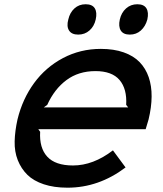

<svg xmlns="http://www.w3.org/2000/svg" viewBox="-20 -869 763 899"><path d="M185.1 -366.2H580.1L570.8 -377.9Q575.2 -452.6 539.8 -494.4Q504.4 -536.1 426.8 -536.1Q347.7 -536.1 291 -493.9Q234.4 -451.7 201.2 -377.9ZM675.8 -310.1Q674.3 -304.7 662.1 -264.2H159.2L168 -252Q163.6 -176.3 201.4 -135.3Q239.3 -94.2 321.8 -94.2Q416.5 -94.2 508.8 -165L567.9 -85Q442.4 9.8 295.9 9.8Q232.9 9.8 185.1 -6.1Q137.2 -22 108.2 -50.5Q79.1 -79.1 63.2 -119.1Q47.4 -159.2 48.6 -207.3Q49.8 -255.4 62 -310.1Q85.4 -405.8 139.6 -480Q193.8 -554.2 275.1 -597.2Q356.4 -640.1 452.1 -640.1Q513.2 -640.1 559.3 -623.8Q605.5 -607.4 633.8 -578.1Q662.1 -548.8 676.3 -507.6Q690.4 -466.3 689.9 -416.7Q689.5 -367.2 675.8 -310.1ZM428.2 -777.8Q420.9 -745.6 398.9 -726.3Q377 -707 346.2 -707Q315.4 -707 303.2 -726.3Q291 -745.6 299.8 -777.8Q307.1 -810.1 328.6 -829.6Q350.1 -849.1 380.9 -849.1Q412.1 -849.1 423.8 -830.1Q435.5 -811 428.2 -777.8ZM669.9 -777.8Q661.1 -745.6 639.6 -726.3Q618.2 -707 587.9 -707Q557.1 -707 545.4 -726.3Q533.7 -745.6 541 -777.8Q548.3 -810.1 570.3 -829.6Q592.3 -849.1 623 -849.1Q653.8 -849.1 665.5 -830.1Q677.2 -811 669.9 -777.8Z"/></svg>

Font: Sinkin Sans 500 Medium Italic
Style: Regular
Weight: 500
Italic angle: -112°
Designer: Keith Bates
Foundry: K-Type
Version: Sinkin Sans (version 1.0)  by Keith Bates   •   © 2014   www